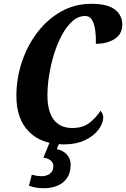

<svg xmlns="http://www.w3.org/2000/svg" viewBox="-20 -748 662 1008"><path d="M316 10Q198 10 132 -56.5Q66 -123 66 -244Q66 -335 94.5 -421.5Q123 -508 175.5 -577Q228 -646 300 -687Q372 -728 459 -728Q544 -728 583 -698Q622 -668 622 -619Q622 -569 582 -543.5Q542 -518 483 -518Q484 -539 482.5 -564Q481 -589 475.5 -612Q470 -635 458.5 -649.5Q447 -664 427 -664Q391 -664 360.5 -637Q330 -610 305.5 -565Q281 -520 264 -465Q247 -410 238 -353.5Q229 -297 229 -248Q229 -164 262 -120Q295 -76 360 -76Q416 -76 451.5 -104.5Q487 -133 508 -167Q512 -162 517 -153Q522 -144 522 -133Q522 -100 496.5 -66.5Q471 -33 425 -11.5Q379 10 316 10ZM213 240Q185 240 166.5 236.5Q148 233 132 227L147 169Q176 177 199 177Q224 177 242 164Q260 151 260 124Q260 105 245 93.5Q230 82 208 80L244 -9H296L278 35Q310 41 330.5 63Q351 85 351 115Q351 159 332 186.5Q313 214 281.5 227Q250 240 213 240Z"/></svg>

Font: Noto Serif ExtraCondensed ExtraBold
Style: Italic
Weight: 800
Width: 2
Italic angle: -12°
Designer: Monotype Design Team
Foundry: Monotype Imaging Inc.
Version: Version 2.013